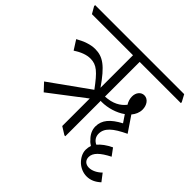

<svg xmlns="http://www.w3.org/2000/svg" viewBox="-202 -802 1061 1061"><g transform="rotate(45 329.0 -271.5)"><path d="M110 -81 314 -237V-22L359 6H366V-271C369 -270 372 -270 374 -270C422 -270 475 -286 512 -313L541 -270C477 -236 445 -200 445 -150C445 -122 458 -97 478 -78C485 -69 494 -62 504 -56C500 -45 498 -33 498 -21C498 6 512 31 533 51C553 69 579 80 606 80C636 80 662 68 687 45L654 2C633 23 606 37 581 37C556 37 538 22 538 -4C538 -37 568 -65 627 -95L596 -137C562 -121 537 -102 520 -82C497 -93 486 -112 486 -134C486 -179 522 -210 600 -247L539 -337C554 -355 564 -376 564 -400C564 -433 545 -463 515 -463C490 -463 471 -441 471 -410C471 -392 477 -374 486 -360C461 -328 424 -307 366 -304V-575H688V-582L666 -623H-30V-615L-7 -575H314V-321C244 -422 203 -452 142 -452C106 -452 68 -438 29 -416L64 -361C99 -384 131 -396 161 -396C210 -396 238 -370 298 -289L69 -125Z"/></g></svg>

Font: Noto Serif Devanagari Condensed Light
Style: Regular
Weight: 300
Width: 3
Designer: Universal Thirst, Indian Type Foundry and the Monotype Design Team
Foundry: Monotype Imaging Inc.
Version: Version 2.004